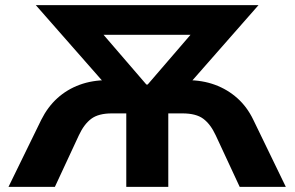

<svg xmlns="http://www.w3.org/2000/svg" viewBox="-20 -725 1143 745"><path d="M13 0 140 -260Q165 -310 202.5 -344Q240 -378 289 -396Q338 -414 397 -414H430L408 -376L119 -705H983L694 -376L672 -414H706Q765 -414 814 -396Q863 -378 901 -344Q939 -310 963 -260L1089 0H910L817 -200Q797 -243 769 -264Q741 -285 688 -285H633V0H470V-285H414Q362 -285 334 -264Q306 -243 286 -200L193 0ZM548 -397H553L758 -635L760 -590H341L343 -635Z"/></svg>

Font: Nunito Sans 8pt ExtraBold
Style: Regular
Weight: 800
Version: Version 3.101;gftools[0.9.27]